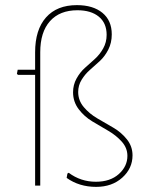

<svg xmlns="http://www.w3.org/2000/svg" viewBox="-20 -724 557 749"><path d="M280 -704Q343 -704 379.5 -674Q416 -644 416 -590Q416 -557 402.5 -530.5Q389 -504 369.5 -486Q350 -468 331 -451.5Q312 -435 298.5 -413Q285 -391 285 -365Q285 -332 307 -306Q329 -280 360 -262Q391 -244 422 -226Q453 -208 475 -180.5Q497 -153 497 -118Q497 -67 457 -31Q417 5 355 5Q289 5 240 -30L243 -47L248 -50Q295 -15 354 -15Q410 -15 443.5 -45Q477 -75 477 -116Q477 -147 455 -171.5Q433 -196 402 -214Q371 -232 340 -250.5Q309 -269 287 -298Q265 -327 265 -364Q265 -393 278.5 -417.5Q292 -442 311 -459Q330 -476 349.5 -493.5Q369 -511 382.5 -535Q396 -559 396 -588Q396 -634 365.5 -659Q335 -684 282 -684Q213 -684 175 -641.5Q137 -599 137 -520V0H117V-432H50L46 -436L49 -452H117V-520Q117 -608 159.5 -656Q202 -704 280 -704Z"/></svg>

Font: Alegreya Sans SC Thin
Style: Regular
Weight: 100
Designer: Juan Pablo del Peral
Foundry: Huerta Tipografica
Version: Version 2.007